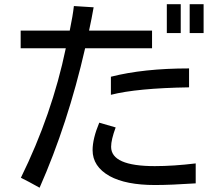

<svg xmlns="http://www.w3.org/2000/svg" viewBox="-20 -838 1040 902"><path d="M289.1 -611.3H77.1V-694.3H307.6Q322.3 -765.6 327.1 -809.6L419.9 -803.7Q411.1 -752.9 398.4 -694.3H694.3V-611.3H379.9Q298.8 -256.8 166 43.9Q110.4 12.7 78.1 -2.9Q224.6 -300.8 289.1 -611.3ZM829.1 -818.4V-682.6H763.7V-818.4ZM936.5 -818.4V-682.6H871.1V-818.4ZM501 -392.6V-477.5Q654.3 -516.6 868.2 -516.6V-427.7Q623 -423.8 501 -392.6ZM446.3 -261.7 523.4 -239.3Q502 -181.6 502 -148.4Q502 -57.6 707 -57.6Q794.9 -57.6 899.4 -70.3V23.4Q781.2 31.2 708 31.2Q571.3 31.2 495.1 -10.7Q415 -55.7 415 -132.8Q415 -186.5 446.3 -261.7Z"/></svg>

Font: MotoyaLCedar
Style: W3 mono
Weight: 400
Version: Version 1.01